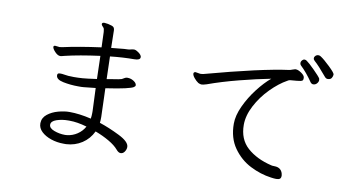

<svg xmlns="http://www.w3.org/2000/svg" viewBox="-80 -990 2159 1207"><g transform="rotate(10 1000.0 -386.0)"><path d="M216 -73V-76Q217 -110 245.5 -132.5Q274 -155 313 -165.5Q352 -176 384 -176Q448 -176 523 -158Q526 -175 526 -194V-207L520 -353Q516 -352 445 -345L429 -344H409Q360 -344 313.5 -353.5Q267 -363 267 -390Q267 -398 271 -401Q275 -404 286 -404Q298 -404 308 -402Q333 -397 373 -397Q400 -397 427.5 -399Q455 -401 518 -410Q516 -455 514 -557Q380 -539 293 -518Q288 -517 279.5 -514.5Q271 -512 265 -512Q249 -512 231 -531Q213 -550 213 -562Q213 -566 217 -569Q219 -570 224 -570Q231 -570 238 -568.5Q245 -567 251 -567Q257 -567 267 -569Q370 -592 512 -611Q510 -687 508.5 -708.5Q507 -730 502 -735Q497 -740 492.5 -745.5Q488 -751 488 -756V-757Q489 -766 504 -766Q509 -766 527 -763Q556 -757 563 -749.5Q570 -742 570 -726V-721L572 -618Q595 -621 654 -626L678 -627Q684 -627 695.5 -630Q707 -633 714 -633H719Q731 -631 746.5 -619.5Q762 -608 765 -596V-592Q765 -573 727 -573Q657 -573 574 -564L578 -420L608 -425Q663 -433 672 -437Q678 -440 686 -445Q694 -450 702 -451H706Q726 -451 743 -441Q760 -431 764 -419L765 -413Q765 -406 754 -399.5Q743 -393 702.5 -383.5Q662 -374 580 -362L582 -306L585 -210Q586 -201 586 -180Q586 -154 584 -142Q645 -122 712.5 -88.5Q780 -55 780 -22Q780 -6 770 8.5Q760 23 745 23Q731 23 717 6Q696 -19 655.5 -42.5Q615 -66 567 -84Q543 -34 498.5 -5Q454 24 398 27H383Q339 27 301 14Q263 1 239.5 -21.5Q216 -44 216 -73ZM278 -76Q278 -54 311.5 -41.5Q345 -29 381 -29L395 -30Q429 -34 458.5 -53.5Q488 -73 505 -104Q444 -122 394 -122H385Q346 -122 312 -110.5Q278 -99 278 -76Z M1928 -671Q1873 -737 1846 -760Q1838 -767 1838 -776Q1838 -785 1845.5 -792Q1853 -799 1863 -799Q1873 -799 1879 -794Q1901 -780 1939.5 -743Q1978 -706 1978 -696Q1978 -685 1971 -673.5Q1964 -662 1946 -662Q1936 -662 1928 -671ZM1862 -613Q1853 -613 1845 -622Q1807 -678 1766 -717Q1760 -723 1760 -732Q1760 -741 1767 -749Q1774 -757 1783 -757Q1791 -757 1798 -751Q1813 -741 1849 -705Q1885 -669 1893 -656Q1895 -650 1895 -646Q1895 -634 1885.5 -623.5Q1876 -613 1862 -613ZM1736 13Q1723 13 1703 10Q1635 1 1569 -32.5Q1503 -66 1458.5 -129Q1414 -192 1414 -283Q1414 -335 1442.5 -396.5Q1471 -458 1513.5 -513Q1556 -568 1597 -602Q1509 -585 1400 -557Q1291 -529 1203 -497Q1180 -490 1172 -490Q1162 -490 1150 -496Q1135 -506 1122 -522Q1109 -538 1109 -549Q1109 -554 1112.5 -557Q1116 -560 1121 -560Q1125 -560 1136.5 -557.5Q1148 -555 1156 -555Q1161 -555 1171 -557Q1525 -653 1699 -676Q1706 -677 1717.5 -681.5Q1729 -686 1735 -687H1739Q1754 -687 1775 -672.5Q1796 -658 1797 -644V-639Q1797 -627 1790 -623.5Q1783 -620 1771.5 -619Q1760 -618 1756 -617Q1736 -615 1732 -615Q1723 -615 1714.5 -613.5Q1706 -612 1699 -607Q1648 -579 1596 -526.5Q1544 -474 1510.5 -410Q1477 -346 1477 -287Q1477 -195 1536 -142Q1595 -89 1691 -66Q1697 -64 1711 -64Q1737 -64 1751 -50.5Q1765 -37 1767 -14V-12Q1767 2 1759.5 7.5Q1752 13 1736 13Z"/></g></svg>

Font: Fusion Kai T
Style: Regular
Weight: 400
Designer: Fontworks Inc.
Version: Version 24.134;May 13, 2024